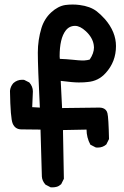

<svg xmlns="http://www.w3.org/2000/svg" viewBox="-20 -799 540 835"><path d="M361.3 -442.4Q347.7 -440.4 322.3 -440.4Q296.9 -440.4 244.1 -447.3L250 -329.1L412.1 -331.1Q429.7 -331.1 439.5 -321.3Q445.3 -315.4 447.3 -306.6Q452.1 -287.1 454.1 -194.3L442.4 -170.9Q426.8 -157.2 405.3 -157.2Q397.5 -157.2 395.5 -158.2L373 -169.9Q356.4 -201.2 356.4 -235.4L253.9 -233.4L257.8 -21.5L246.1 2Q236.3 10.7 227.1 13.2Q217.8 15.6 211.9 15.6Q206.1 15.6 200.2 15.6L177.7 3.9Q163.1 -12.7 162.1 -31.2L156.2 -235.4Q90.8 -236.3 73.2 -236.3Q45.9 -236.3 35.2 -261.7Q25.4 -284.2 23.4 -403.3V-404.3Q25.4 -422.9 38.1 -437.5Q54.7 -452.1 76.2 -452.1Q84 -452.1 85.9 -451.2L107.4 -440.4Q123 -422.9 123 -401.4Q123 -399.4 120.1 -333L153.3 -331.1Q144.5 -508.8 144.5 -570.3Q144.5 -625 160.2 -676.8Q172.9 -717.8 202.6 -745.1Q232.4 -772.5 264.6 -777.3Q280.3 -779.3 295.9 -779.3Q311.5 -779.3 326.2 -777.3Q372.1 -771.5 400.4 -750Q417 -737.3 436.5 -715.8Q484.4 -660.2 484.4 -598.6Q484.4 -530.3 439.5 -481.4Q408.2 -446.3 361.3 -442.4ZM240.2 -543Q268.6 -542 296.9 -539.1Q325.2 -536.1 334.5 -536.1Q343.8 -536.1 346.7 -536.1Q360.4 -537.1 370.1 -540Q388.7 -567.4 388.7 -592.8Q388.7 -598.6 387.7 -603.5Q382.8 -635.7 353.5 -663.1Q328.1 -686.5 306.6 -686.5Q281.2 -686.5 265.6 -666Q239.3 -631.8 239.3 -553.7Q239.3 -548.8 240.2 -543Z"/></svg>

Font: JasonHandwriting2
Style: SemiBold
Weight: 600
Version: Version 1.04.7